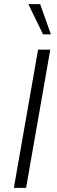

<svg xmlns="http://www.w3.org/2000/svg" viewBox="-20 -908 277 928"><path d="M47 0 164 -668H223L106 0ZM188 -742 117 -888H174L226 -742Z"/></svg>

Font: Celebes Light
Style: Italic
Weight: 300
Italic angle: -10°
Designer: Anugrah Pasau
Foundry: Lafontype
Version: Version 1.000; ttfautohint (v1.8.4)